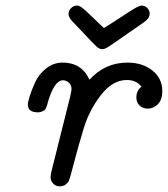

<svg xmlns="http://www.w3.org/2000/svg" viewBox="-20 -659 598 684"><path d="M79.1 -287.1Q79.1 -293.9 85.4 -314.9Q91.8 -335.9 104.5 -364.5Q117.2 -393.1 143.6 -414.6Q169.9 -436 203.1 -436Q271 -436 298.8 -375Q354 -436 434.1 -436Q487.3 -436 522.7 -408Q558.1 -379.9 558.1 -335Q558.1 -302.7 542 -287.4Q525.9 -272 506.8 -272Q488.8 -272 477.3 -283Q465.8 -293.9 465.8 -312Q465.8 -335.9 483.9 -350.1Q465.8 -374 432.1 -374Q381.3 -374 340.1 -321Q298.8 -268.1 279.3 -205.1Q259.8 -142.1 243.9 -80.1Q228 -18.1 224.1 -12.2Q211.9 4.9 192.9 4.9Q178.7 4.9 169.4 -5.1Q160.2 -15.1 160.2 -27.8Q160.2 -35.6 164.1 -51.8L230 -314.9Q234.9 -337.9 234.9 -340.8Q234.9 -356 225.3 -364.5Q215.8 -373 204.1 -373Q173.3 -373 149.9 -293Q148.9 -290 148.9 -288.1Q147 -282.2 146.5 -281Q146 -279.8 143.6 -273.9Q141.1 -268.1 137.9 -266.1Q134.8 -264.2 128.9 -261.5Q123 -258.8 116.2 -258.8H113.8Q79.1 -259.3 79.1 -287.1ZM224.1 -608.9Q224.1 -621.1 233.2 -630.1Q242.2 -639.2 253.9 -639.2Q256.8 -639.2 259 -638.7Q261.2 -638.2 264.6 -636.5Q268.1 -634.8 270.5 -632.8Q272.9 -630.9 277.6 -627.4Q282.2 -624 286.1 -620.1Q290 -616.2 297.1 -609.6Q304.2 -603 311 -596.4Q317.9 -589.8 328.9 -579.3Q339.8 -568.8 350.1 -559.1Q372.1 -572.3 406 -594.7Q439.9 -617.2 458.5 -628.2Q477.1 -639.2 484.9 -639.2Q496.1 -639.2 504.6 -630.6Q513.2 -622.1 513.2 -609.9Q513.2 -593.8 493.2 -580.1Q460.9 -558.1 418 -527.8Q372.1 -495.6 362.1 -489.7Q352.1 -483.9 344.2 -483.9Q334.5 -483.9 325.2 -491.9Q315.9 -500 274.9 -543.9Q251 -568.8 235.8 -585Q224.1 -599.1 224.1 -608.9Z"/></svg>

Font: CMU Typewriter Text Variable Width
Style: Italic
Weight: 500
Italic angle: -14.04°
Version: Version 0.7.0